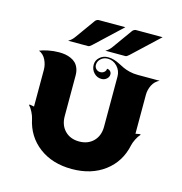

<svg xmlns="http://www.w3.org/2000/svg" viewBox="-103 -778 831 875"><g transform="rotate(15 312.5 -340.0)"><path d="M145.5 -556.6Q162.4 -565.7 174.3 -583.3L239.3 -673.8Q241.7 -677.7 246.7 -680.7Q251.7 -683.6 255.9 -683.6H381.8L256.8 -566.4Q246.3 -556.6 240.2 -556.6ZM321.3 -556.6Q338.1 -565.7 350.1 -583.3L415 -673.8Q417.5 -677.7 422.5 -680.7Q427.5 -683.6 431.6 -683.6H557.6L432.6 -566.4Q422.1 -556.6 416 -556.6ZM29.3 -478.5Q44.2 -484.9 69.3 -490Q94.5 -495.1 119.6 -495.1Q135.5 -495.1 149.3 -492.8Q163.1 -490.5 176.4 -484.6Q189.7 -478.8 199 -469.6Q208.3 -460.4 214 -445.8Q219.7 -431.2 219.7 -412.1V-220.7Q219.7 -178 245.2 -152Q270.8 -126 312.5 -126Q354.2 -126 379.8 -152Q405.3 -178 405.3 -220.7V-457Q405.3 -484.6 386.6 -504.5Q367.9 -524.4 341.8 -524.4Q323 -524.4 309.7 -512.3Q296.4 -500.2 296.4 -483.2Q296.4 -471.9 304.3 -464.1Q312.3 -456.3 323.7 -456.3Q334.7 -456.3 342.4 -463Q350.1 -469.7 350.1 -479.2Q359.1 -479.2 365.4 -473Q371.6 -466.8 371.6 -458.3Q371.6 -445.6 361.3 -436.6Q351.1 -427.7 336.7 -427.7Q315.9 -427.7 301.1 -443.5Q286.4 -459.2 286.4 -481.4Q286.4 -502.2 302.6 -516.7Q318.8 -531.2 341.8 -531.2Q356.4 -531.2 370.5 -526.9Q384.5 -522.5 396.7 -516.1Q408.9 -509.8 422.2 -503.4Q435.5 -497.1 453.7 -492.7Q471.9 -488.3 492.7 -488.3H595.7Q573.5 -477.8 562.6 -455.8Q551.8 -433.8 551.8 -410.2V-226.6Q554.9 -226.6 561.2 -228.3Q567.4 -230 570.3 -230Q573.2 -230 576.2 -228.5Q565.4 -217 557 -199.8Q548.6 -182.6 546.1 -170.4Q529.3 -90.1 466.9 -43.1Q404.5 3.9 312.5 3.9Q220.5 3.9 158.1 -43.1Q95.7 -90.1 78.9 -170.4Q76.4 -182.6 68 -199.8Q59.6 -217 48.8 -228.5Q51.8 -230 54.7 -230Q57.6 -230 63.8 -228.3Q70.1 -226.6 73.2 -226.6V-400.4Q73.2 -423.6 62.3 -446.3Q51.3 -469 29.3 -478.5Z"/></g></svg>

Font: Agreloy
Style: Medium
Weight: 400
Designer: gluk
Foundry: gluk
Version: Version 0.27